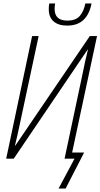

<svg xmlns="http://www.w3.org/2000/svg" viewBox="-20 -924 585 1118"><path d="M371 -775Q320 -775 292 -799.5Q264 -824 264 -870Q264 -878 264.5 -887Q265 -896 267 -904H301Q298 -887 298 -872Q298 -804 372 -804Q421 -804 444.5 -831Q468 -858 477 -904H513Q501 -841 466 -808Q431 -775 371 -775ZM321 174 414 0H356L458 -481Q468 -531 475.5 -565Q483 -599 492 -635H490L60 0H16L167 -714H205L97 -209Q89 -171 82.5 -141.5Q76 -112 67 -76H69L503 -714H545L400 -36H470L362 174Z"/></svg>

Font: Noto Sans Condensed ExtraLight
Style: Italic
Weight: 200
Width: 3
Italic angle: -12°
Designer: Monotype Design Team
Foundry: Monotype Imaging Inc.
Version: Version 2.013; ttfautohint (v1.8.4.7-5d5b)